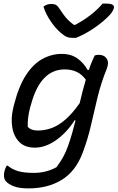

<svg xmlns="http://www.w3.org/2000/svg" viewBox="-20 -842 652 1065"><path d="M322 -543Q375 -543 410 -517.5Q445 -492 466 -454H473Q479 -474 487.5 -494.5Q496 -515 505 -534Q510 -536 515.5 -537Q521 -538 528 -538Q558 -538 572 -516.5Q586 -495 572 -460Q540 -381 521 -302Q502 -223 484.5 -146.5Q467 -70 439 4Q401 107 323.5 155Q246 203 138 203Q86 203 56 191Q26 179 12 163Q-4 142 5 106Q9 91 17 77H23Q48 98 81 107.5Q114 117 168 117Q237 117 294 85Q315 56 330 29.5Q345 3 358 -34Q370 -68 380 -103Q390 -138 399 -174L394 -175Q350 -106 291 -64.5Q232 -23 173 -23Q118 -23 87 -54.5Q56 -86 48 -136Q40 -186 53 -241L58 -262Q84 -364 124.5 -426Q165 -488 216 -515.5Q267 -543 322 -543ZM134 -138Q145 -127 158.5 -122.5Q172 -118 190 -118Q226 -118 263 -130.5Q300 -143 339.5 -176Q379 -209 422 -270Q429 -301 437.5 -333.5Q446 -366 456 -400Q434 -430 405 -443.5Q376 -457 339 -457Q204 -457 152 -262L147 -246Q139 -214 136 -188Q133 -162 134 -138ZM401 -632H380Q364 -632 351 -637Q338 -642 316 -661Q288 -685 261.5 -723.5Q235 -762 221 -805Q239 -820 264 -820Q282 -820 291.5 -814Q301 -808 312 -791Q325 -770 342.5 -748Q360 -726 390 -704H397Q449 -732 487 -762.5Q525 -793 549 -822H570Q617 -822 612 -798Q610 -788 601 -774.5Q592 -761 573 -743Q537 -709 491 -679Q445 -649 401 -632Z"/></svg>

Font: Recursive Sn Csl St
Style: Italic
Weight: 400
Italic angle: -15°
Version: Version 1.079;hotconv 1.0.112;makeotfexe 2.5.65598; ttfautoh